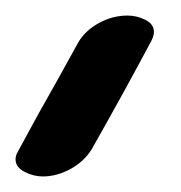

<svg xmlns="http://www.w3.org/2000/svg" viewBox="-25 -105 233 247"><path d="M-5 100Q-5 95 -2 90Q26 38 50 -4L76 -51Q85 -66 102.5 -75.5Q120 -85 139 -85Q151 -85 162 -79.5Q173 -74 173 -64Q173 -59 170 -53Q136 11 93 87Q83 103 65.5 112.5Q48 122 30 122Q18 122 6.5 116Q-5 110 -5 100Z"/></svg>

Font: Sedgwick Ave
Style: Regular
Weight: 400
Designer: Kevin Burke, Pedro Vergani
Foundry: Google, Inc.
Version: Version 1.000